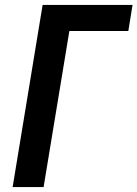

<svg xmlns="http://www.w3.org/2000/svg" viewBox="-20 -755 555 775"><path d="M31 0 152 -735H515L498 -630H260L156 0Z"/></svg>

Font: Iosevka Term Curly XBd Obl
Style: Regular
Weight: 800
Italic angle: -9°
Designer: Belleve Invis
Foundry: Belleve Invis
Version: Version 32.3.0